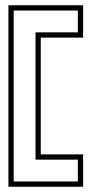

<svg xmlns="http://www.w3.org/2000/svg" viewBox="-20 -640 340 730"><path d="M12 70H296V-53H135V-497H296V-620H12ZM32 50V-600H276V-517H115V-33H276V50Z"/></svg>

Font: Charger Pro
Style: Ol
Weight: 900
Designer: Jasper
Foundry: Cannot Into Space Fonts
Version: Version 1.09